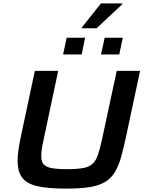

<svg xmlns="http://www.w3.org/2000/svg" viewBox="-20 -1107 852 1135"><path d="M369 8Q263 8 200.5 -6.5Q138 -21 111 -57Q84 -93 84 -156Q84 -186 89.5 -223.5Q95 -261 105 -308L186 -688H324L237 -278Q230 -247 227 -224.5Q224 -202 224 -183Q224 -153 237.5 -136.5Q251 -120 284.5 -113.5Q318 -107 374 -107Q434 -107 470.5 -113.5Q507 -120 527 -138.5Q547 -157 558.5 -190.5Q570 -224 582 -278L670 -688H808L727 -308Q711 -231 695.5 -177Q680 -123 657.5 -87Q635 -51 599 -30Q563 -9 507.5 -0.5Q452 8 369 8ZM577 -785 599 -884H706L685 -785ZM353 -785 374 -884H483L463 -785ZM464 -940V-945L577 -1087H703V-1082L551 -940Z"/></svg>

Font: Saira Expanded SemiBold
Style: Italic
Weight: 600
Width: 7
Italic angle: -12°
Designer: Hector Gatti with collaboration of the Omnibus-Type team
Foundry: Omnibus-Type
Version: Version 1.101